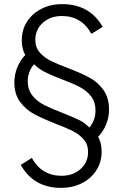

<svg xmlns="http://www.w3.org/2000/svg" viewBox="-20 -724 601 935"><path d="M81 79 135 45Q183 132 280 132Q336 132 372.5 99Q409 66 409 16Q409 -20 387.5 -45Q366 -70 335 -85.5Q304 -101 249 -122Q186 -147 146 -168.5Q106 -190 78 -227.5Q50 -265 50 -323Q50 -361 64 -395.5Q78 -430 103 -456Q86 -487 86 -527Q86 -580 112.5 -620Q139 -660 183.5 -682Q228 -704 282 -704Q417 -704 480 -593L425 -559Q378 -646 281 -646Q225 -646 188.5 -613Q152 -580 152 -529Q152 -493 174 -468Q196 -443 226.5 -428Q257 -413 312 -392Q375 -368 415 -346.5Q455 -325 483 -287Q511 -249 511 -191Q511 -153 497 -118.5Q483 -84 458 -58Q475 -27 475 14Q475 66 448.5 106.5Q422 147 377 169Q332 191 278 191Q144 191 81 79ZM445 -186Q445 -227 423.5 -255Q402 -283 368 -300.5Q334 -318 276 -340Q226 -359 197 -374Q168 -389 146 -411Q131 -395 123 -373Q115 -351 115 -329Q115 -287 138 -258.5Q161 -230 194.5 -213Q228 -196 285 -174Q338 -153 365.5 -139.5Q393 -126 415 -103Q445 -138 445 -186Z"/></svg>

Font: Hanken Grotesk Light
Style: Regular
Weight: 300
Designer: Alfredo Marco Pradil
Foundry: Hanken Design Co.
Version: Version 3.014